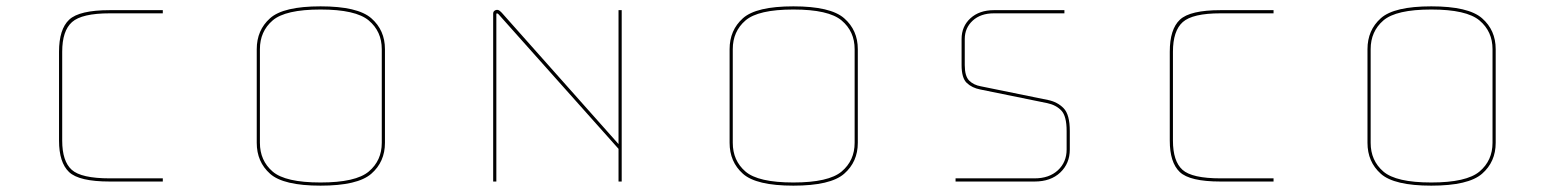

<svg xmlns="http://www.w3.org/2000/svg" viewBox="-20 -662 4900 605"><path d="M493 -100V-90H326Q229 -90 197.5 -120Q166 -150 166 -219V-499Q166 -570 198 -600Q230 -630 326 -630H493V-620H326Q238 -620 207 -592.5Q176 -565 176 -499V-219Q176 -154 206 -127Q236 -100 326 -100Z M1193 -212Q1193 -152 1150 -114.5Q1107 -77 990 -77Q873 -77 831 -114.5Q789 -152 789 -212V-507Q789 -567 831 -604.5Q873 -642 990 -642Q1107 -642 1150 -604.5Q1193 -567 1193 -507ZM799 -212Q799 -156 839 -121.5Q879 -87 990 -87Q1101 -87 1142 -121.5Q1183 -156 1183 -212V-507Q1183 -563 1142 -597.5Q1101 -632 990 -632Q879 -632 839 -597.5Q799 -563 799 -507Z M1561 -622 1929 -208V-630H1939V-90H1929V-193L1551 -617Q1550 -618 1548.5 -619Q1547 -620 1546 -620Q1545 -620 1544.5 -619Q1544 -618 1544 -617V-90H1534V-619Q1534 -625 1538 -628Q1542 -631 1546 -631Q1550 -631 1553 -629Q1556 -627 1561 -622Z M2683 -212Q2683 -152 2640 -114.5Q2597 -77 2480 -77Q2363 -77 2321 -114.5Q2279 -152 2279 -212V-507Q2279 -567 2321 -604.5Q2363 -642 2480 -642Q2597 -642 2640 -604.5Q2683 -567 2683 -507ZM2289 -212Q2289 -156 2329 -121.5Q2369 -87 2480 -87Q2591 -87 2632 -121.5Q2673 -156 2673 -212V-507Q2673 -563 2632 -597.5Q2591 -632 2480 -632Q2369 -632 2329 -597.5Q2289 -563 2289 -507Z M3334 -630V-620H3112Q3070 -620 3045 -597Q3020 -574 3020 -539V-457Q3020 -422 3034 -408Q3048 -394 3071 -390L3282 -347Q3312 -341 3331.5 -321Q3351 -301 3351 -249V-191Q3351 -147 3321 -118.5Q3291 -90 3240 -90H2991V-100H3240Q3286 -100 3313.5 -125.5Q3341 -151 3341 -191V-249Q3341 -296 3324.5 -313.5Q3308 -331 3280 -337L3069 -380Q3043 -385 3026.5 -400.5Q3010 -416 3010 -457V-539Q3010 -579 3038 -604.5Q3066 -630 3112 -630Z M3993 -100V-90H3826Q3729 -90 3697.5 -120Q3666 -150 3666 -219V-499Q3666 -570 3698 -600Q3730 -630 3826 -630H3993V-620H3826Q3738 -620 3707 -592.5Q3676 -565 3676 -499V-219Q3676 -154 3706 -127Q3736 -100 3826 -100Z M4693 -212Q4693 -152 4650 -114.5Q4607 -77 4490 -77Q4373 -77 4331 -114.5Q4289 -152 4289 -212V-507Q4289 -567 4331 -604.5Q4373 -642 4490 -642Q4607 -642 4650 -604.5Q4693 -567 4693 -507ZM4299 -212Q4299 -156 4339 -121.5Q4379 -87 4490 -87Q4601 -87 4642 -121.5Q4683 -156 4683 -212V-507Q4683 -563 4642 -597.5Q4601 -632 4490 -632Q4379 -632 4339 -597.5Q4299 -563 4299 -507Z"/></svg>

Font: Bungee Hairline
Style: Regular
Weight: 400
Designer: David Jonathan Ross
Foundry: David Jonathan Ross
Version: Version 1.000;PS 1.0;hotconv 1.0.72;makeotf.lib2.5.5900